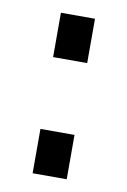

<svg xmlns="http://www.w3.org/2000/svg" viewBox="-60 -477 342 516"><g transform="rotate(10 111.5 -219.0)"><path d="M65 -317V-438H158V-317ZM65 0V-121H158V0Z"/></g></svg>

Font: Cairo Play Medium
Style: Regular
Weight: 500
Version: Version 3.119